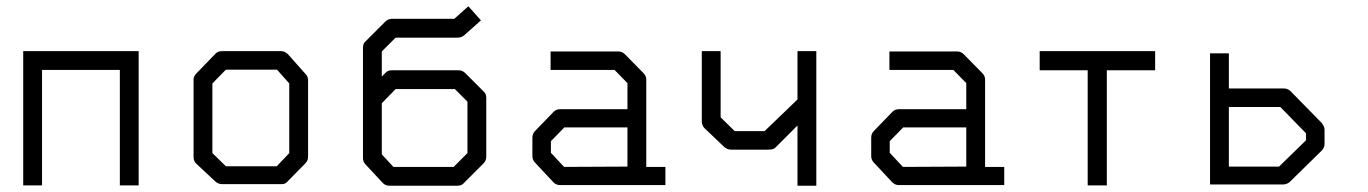

<svg xmlns="http://www.w3.org/2000/svg" viewBox="-20 -640 4360 612"><path d="M114 -49H54V-477H422V-49H362V-417H114Z M657 -374V-152L700 -110H862L902 -152V-374L863 -418H700ZM607 -407 668 -470Q675 -477 688 -477H876Q888 -477 898 -467L954 -404Q962 -396 962 -385V-140Q962 -128 953 -119L895 -60Q889 -53 877.5 -53H874H688Q677.5 -53 668 -60L606 -118Q597 -126 597 -140V-387Q597 -397 607 -407Z M1197 -148 1234 -108H1426L1470 -152V-316L1430 -356H1241L1197 -311V-230ZM1145 -116Q1137 -124 1137 -136V-230V-324V-488Q1137 -502 1146 -509L1208 -571Q1217 -580 1229 -580H1428L1473 -620L1513 -575L1459 -527Q1450 -520 1439 -520H1241L1197 -476V-396L1208 -407Q1215 -416 1229 -416H1442Q1454 -416 1463 -407L1521 -349Q1530 -342 1530 -328V-140Q1530 -128 1521 -119L1459 -57Q1452 -48 1438 -48H1221Q1207.5 -48 1199 -58Z M1980 -109V-234H1779L1736 -190V-153L1778 -108ZM2040 -108H2101V-50H1765Q1753 -50 1744 -59L1686 -121Q1677 -130 1677 -142V-202Q1677 -214 1686 -223L1745 -284Q1753 -292 1766 -292H1980V-375L1939 -417H1735V-476H1951Q1963 -476 1972 -467L2031 -407Q2040 -398 2040 -387Z M2582 -477V-48H2522V-240L2450 -168Q2444 -163 2429 -163H2310Q2298.5 -163 2289 -171L2226 -231Q2217 -240 2217 -253V-477H2277V-266L2322 -222H2417L2522 -323V-477Z M3060 -109V-234H2859L2816 -190V-153L2858 -108ZM3120 -108H3181V-50H2845Q2833 -50 2824 -59L2766 -121Q2757 -130 2757 -142V-202Q2757 -214 2766 -223L2825 -284Q2833 -292 2846 -292H3060V-375L3019 -417H2815V-476H3031Q3043 -476 3052 -467L3111 -407Q3120 -398 3120 -387Z M3294 -477H3662V-416H3508V-49H3447V-416H3294Z M3837 -52V-470H3897V-358H4073Q4085 -358 4094 -349L4193 -248Q4202 -236 4202 -227V-181Q4202 -169 4193 -160L4090 -59Q4080.5 -52 4069 -52ZM3897 -109H4057L4143 -193V-215L4061 -299H3897Z"/></svg>

Font: ibm3270
Style: Regular
Weight: 400
Monospace: yes
Version: Version 2.0.3